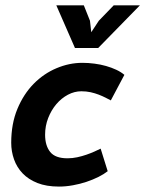

<svg xmlns="http://www.w3.org/2000/svg" viewBox="-20 -687 544 719"><path d="M395 -311Q386.7 -315.4 375.2 -321.3Q363.8 -327.1 349.9 -332.5Q335.9 -337.9 319.6 -341.6Q303.2 -345.2 284.7 -345.2Q258.8 -345.2 234.4 -332.3Q210 -319.3 190.9 -296.9Q171.9 -274.4 160.4 -244.9Q148.9 -215.3 148.9 -182.6Q148.9 -141.6 168 -117.9Q187 -94.2 232.9 -94.2Q251 -94.2 269.3 -98.1Q287.6 -102.1 303.7 -107.7Q319.8 -113.3 333.5 -119.4Q347.2 -125.5 356.9 -130.4L383.3 -45.9Q369.1 -34.7 348.6 -24.4Q328.1 -14.2 304 -6.1Q279.8 2 253.2 6.8Q226.6 11.7 200.7 11.7Q153.8 11.7 120.1 -1.7Q86.4 -15.1 64.7 -37.8Q43 -60.5 32.5 -90.3Q22 -120.1 22 -152.3Q22 -223.6 45.2 -279.3Q68.4 -335 106.2 -373.3Q144 -411.6 191.7 -431.6Q239.3 -451.7 288.6 -451.7Q311 -451.7 333.7 -448.7Q356.4 -445.8 377 -439.9Q397.5 -434.1 415.3 -425.8Q433.1 -417.5 445.8 -406.7ZM347.7 -507.3H260.7L190.9 -667H293.9L316.9 -609.4L321.8 -566.4L350.1 -609.4L405.8 -667H503.9Z"/></svg>

Font: PT Astra Sans
Style: Bold Italic
Weight: 700
Italic angle: -16°
Designer: A.Korolkova, I. Chaeva
Foundry: ParaType Ltd
Version: Version 1.002W